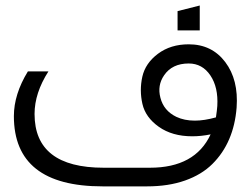

<svg xmlns="http://www.w3.org/2000/svg" viewBox="-20 -659 900 689"><path d="M80.1 -402.8H153.8Q104 -325.2 104 -250Q104 -57.1 352.1 -57.1H518.1Q680.2 -57.1 735.8 -176.8Q702.1 -169.9 669.9 -169.9Q598.1 -169.9 550 -203.9Q502 -237.8 491 -286.4Q480 -335 490.7 -383.5Q501.5 -432.1 546.9 -466.1Q592.3 -500 657.2 -500Q740.2 -500 788.3 -436.3Q836.4 -372.6 829.1 -272.9Q824.2 -210.4 802.5 -159.7Q780.8 -108.9 742.2 -70.6Q703.6 -32.2 644 -11.2Q584.5 9.8 507.8 9.8H348.1Q29.8 9.8 29.8 -242.2Q29.8 -320.8 80.1 -402.8ZM657.2 -431.2Q597.7 -431.2 568.8 -388.7Q543.9 -352.5 555.7 -308.1Q567.4 -261.7 612.8 -239.7Q641.6 -226.1 679.2 -226.1Q712.9 -226.1 754.9 -237.8Q758.8 -263.7 759.8 -278.8Q763.7 -345.7 734.9 -388.4Q706.1 -431.2 657.2 -431.2ZM617.2 -549.8V-619.1L696.8 -639.2V-549.8Z"/></svg>

Font: LT Superior
Style: Regular
Weight: 400
Designer: Daniel Lyons
Foundry: LyonsType
Version: Version 1.000